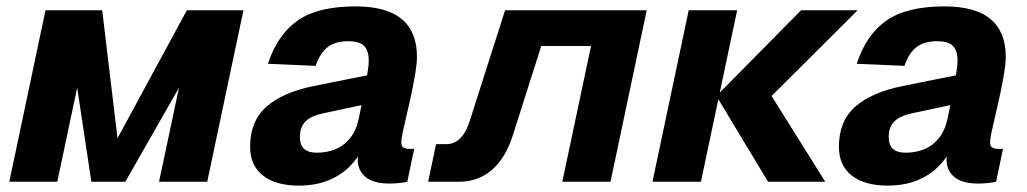

<svg xmlns="http://www.w3.org/2000/svg" viewBox="-20 -568 3209 600"><path d="M9 0 122.2 -536H299.4L347.2 -136L564 -536H740.8L627.6 0H477L539.2 -293.6L371.6 0H265.4L221.2 -294.2L159 0Z M1131 -244 992.2 -214.4Q954 -206.8 935.6 -189.4Q917.2 -172 917.2 -139.2Q917.2 -115.4 930.2 -103.1Q943.2 -90.8 970.2 -90.8Q1002.4 -90.8 1029.2 -102.1Q1056 -113.4 1074.9 -137.5Q1093.8 -161.6 1101.6 -199.4Q1104.6 -215.6 1109.8 -240.4Q1115 -265.2 1120.2 -292.4Q1125.4 -319.6 1128.9 -342.9Q1132.4 -366.2 1132.4 -379.2Q1132.4 -408.4 1118.5 -423.8Q1104.6 -439.2 1068.4 -439.2Q1027.6 -439.2 1003.7 -420.5Q979.8 -401.8 966.4 -362.2L817.2 -368.6Q847.2 -460 910.4 -504Q973.6 -548 1090.8 -548Q1188.6 -548 1235.8 -508.1Q1283 -468.2 1283 -390.8Q1283 -370.6 1278.1 -340.5Q1273.2 -310.4 1266.1 -276.7Q1259 -243 1251.4 -211.5Q1243.8 -180 1238.9 -156.4Q1234 -132.8 1234 -123.6Q1234 -111.8 1240.4 -107.3Q1246.8 -102.8 1258.8 -102.8H1274.4L1252.8 0Q1244.8 2.2 1228.7 3.9Q1212.6 5.6 1197.2 5.6Q1147.8 5.6 1122.9 -14.4Q1098 -34.4 1098 -69.4Q1098 -80.4 1099.9 -91.9Q1101.8 -103.4 1105.8 -116L1115.2 -108Q1098.2 -72.2 1070.1 -45.2Q1042 -18.2 1002.9 -3.1Q963.8 12 913.6 12Q842 12 801.8 -19.4Q761.6 -50.8 761.6 -109.6Q761.6 -189.4 812.6 -234.5Q863.6 -279.6 960.8 -299.2L1151.2 -337.4Z M1318 0 1342.6 -117.6H1374.2Q1400.4 -117.6 1418.6 -136.1Q1436.8 -154.6 1447.8 -189.6L1558.4 -536H2001L1887.8 0H1737.2L1827 -424.2H1671.4L1583.8 -148.8Q1561.4 -75.8 1518.3 -37.9Q1475.2 0 1413.8 0Z M2380.2 0 2218.8 -268H2391.2L2559 0ZM2019 0 2132.2 -536H2283.6L2170.4 0ZM2218.8 -268 2483.4 -536H2660.2L2391.2 -268Z M2971 -244 2832.2 -214.4Q2794 -206.8 2775.6 -189.4Q2757.2 -172 2757.2 -139.2Q2757.2 -115.4 2770.2 -103.1Q2783.2 -90.8 2810.2 -90.8Q2842.4 -90.8 2869.2 -102.1Q2896 -113.4 2914.9 -137.5Q2933.8 -161.6 2941.6 -199.4Q2944.6 -215.6 2949.8 -240.4Q2955 -265.2 2960.2 -292.4Q2965.4 -319.6 2968.9 -342.9Q2972.4 -366.2 2972.4 -379.2Q2972.4 -408.4 2958.5 -423.8Q2944.6 -439.2 2908.4 -439.2Q2867.6 -439.2 2843.7 -420.5Q2819.8 -401.8 2806.4 -362.2L2657.2 -368.6Q2687.2 -460 2750.4 -504Q2813.6 -548 2930.8 -548Q3028.6 -548 3075.8 -508.1Q3123 -468.2 3123 -390.8Q3123 -370.6 3118.1 -340.5Q3113.2 -310.4 3106.1 -276.7Q3099 -243 3091.4 -211.5Q3083.8 -180 3078.9 -156.4Q3074 -132.8 3074 -123.6Q3074 -111.8 3080.4 -107.3Q3086.8 -102.8 3098.8 -102.8H3114.4L3092.8 0Q3084.8 2.2 3068.7 3.9Q3052.6 5.6 3037.2 5.6Q2987.8 5.6 2962.9 -14.4Q2938 -34.4 2938 -69.4Q2938 -80.4 2939.9 -91.9Q2941.8 -103.4 2945.8 -116L2955.2 -108Q2938.2 -72.2 2910.1 -45.2Q2882 -18.2 2842.9 -3.1Q2803.8 12 2753.6 12Q2682 12 2641.8 -19.4Q2601.6 -50.8 2601.6 -109.6Q2601.6 -189.4 2652.6 -234.5Q2703.6 -279.6 2800.8 -299.2L2991.2 -337.4Z"/></svg>

Font: Geist
Style: Italic
Weight: 400
Italic angle: -12°
Designer: Basement.studio, Andrés Briganti, Mateo Zaragoza
Foundry: Basement.studio, Vercel, Andrés Briganti, Guido Ferreyra, Mateo Zaragoza
Version: Version 1.500